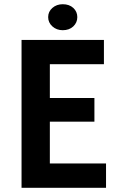

<svg xmlns="http://www.w3.org/2000/svg" viewBox="-20 -889 564 909"><path d="M82 -700H472V-585H216V-425H427V-313H216V-115H482V0H82ZM277 -746Q248 -746 228 -764Q208 -782 208 -808Q208 -834 228 -851.5Q248 -869 277 -869Q308 -869 327 -851.5Q346 -834 346 -808Q346 -782 327 -764Q308 -746 277 -746Z"/></svg>

Font: Tilda Sans Bold
Style: Regular
Weight: 700
Designer: ParaType Ltd
Foundry: ParaType Ltd
Version: Version 1.009